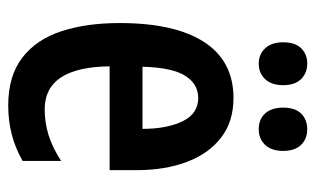

<svg xmlns="http://www.w3.org/2000/svg" viewBox="-174 -602 786 479"><g transform="rotate(90 219.5 -363.0)"><path d="M225 -552Q284 -552 324 -521Q364 -490 384.5 -435.5Q405 -381 405 -310V-243H146Q148 -81 253 -81Q286 -81 317 -90.5Q348 -100 382 -122V-26Q351 -8 316.5 1Q282 10 244 10Q170 10 124.5 -25Q79 -60 58.5 -122.5Q38 -185 38 -268Q38 -406 85.5 -479Q133 -552 225 -552ZM225 -464Q190 -464 169.5 -431.5Q149 -399 147 -325H302Q302 -386 283 -425Q264 -464 225 -464ZM86 -676Q86 -706 101 -721Q116 -736 139 -736Q163 -736 178 -720.5Q193 -705 193 -676Q193 -647 178 -631Q163 -615 139 -615Q116 -615 101 -631Q86 -647 86 -676ZM249 -676Q249 -706 264 -721Q279 -736 303 -736Q327 -736 342 -720.5Q357 -705 357 -676Q357 -647 342 -631Q327 -615 303 -615Q278 -615 263.5 -631Q249 -647 249 -676Z"/></g></svg>

Font: Noto Sans Telugu ExtraCondensed SemiBold
Style: Regular
Weight: 600
Width: 2
Designer: Jelle Bosma - Monotype Design Team
Foundry: Monotype Imaging Inc.
Version: Version 2.005; ttfautohint (v1.8.4.7-5d5b)